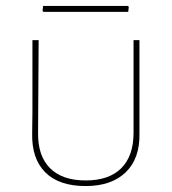

<svg xmlns="http://www.w3.org/2000/svg" viewBox="-20 -627 581 650"><path d="M452.1 -175.8Q454.1 -90.8 405.8 -43.9Q357.4 2.9 270 2.9Q180.2 2.9 133.8 -43Q86.9 -89.4 88.9 -175.8L89.8 -248V-491.2H110.8L108.9 -176.8Q107.9 -99.1 149.4 -57.6Q190.9 -16.1 270 -16.1Q349.1 -16.1 390.6 -57.6Q432.1 -99.1 432.1 -176.8V-491.2H452.1ZM414.1 -586.9H127L124 -589.8L126 -606.9H413.1L416 -604Z"/></svg>

Font: Datalegreya
Style: Thin
Weight: 250
Designer: Figs Lab
Foundry: Figs Lab
Version: Version 1.002;PS 001.002;hotconv 1.0.70;makeotf.lib2.5.58329